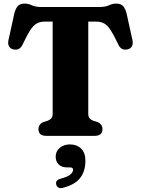

<svg xmlns="http://www.w3.org/2000/svg" viewBox="-20 -738 766 1043"><path d="M205 -700H520Q553 -700 571.8 -709.2Q590.5 -718.5 611.5 -718.5Q635.5 -718.5 647.8 -706Q660 -693.5 667.5 -665.5L699.5 -520Q704 -499.5 696.2 -486Q688.5 -472.5 671.5 -469.5Q638 -462.5 622.5 -496.5Q599 -546.5 581.5 -573.5Q564 -600.5 546 -610.5Q528 -620.5 503.5 -620.5H459.5V-119.5Q459.5 -103.5 466.8 -95.2Q474 -87 486.5 -82L509.5 -75Q536.5 -63.5 536.5 -36Q536.5 0 493.5 0H232Q189 0 189 -36Q189 -63.5 216 -75L238.5 -82Q251.5 -87 258.8 -95.2Q266 -103.5 266 -119.5V-620.5H222Q197.5 -620.5 179.5 -610.5Q161.5 -600.5 144 -573.5Q126.5 -546.5 103 -496.5Q87.5 -462.5 54 -469.5Q37 -472.5 29.2 -486Q21.5 -499.5 26 -520L58 -665.5Q65.5 -693.5 77.8 -706Q90 -718.5 114 -718.5Q134.5 -718.5 153.2 -709.2Q172 -700 205 -700ZM347 171.5Q314.5 171.5 298.5 155.2Q282.5 139 282.5 113Q282.5 83.5 304.8 65Q327 46.5 359.5 46.5Q397 46.5 420.5 69Q444 91.5 444 135.5Q444 191 416 228Q388 265 322.5 282Q307 286.5 297.5 281Q288 275.5 285.5 264.5Q279.5 241 308.5 233Q348 222.5 362.5 209.8Q377 197 377 184Q377 171.5 361 171.5Z"/></svg>

Font: Fraunces 9pt Soft
Style: Bold
Weight: 700
Version: Version 1.000;[b76b70a41]